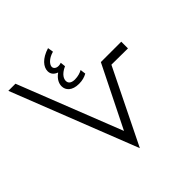

<svg xmlns="http://www.w3.org/2000/svg" viewBox="-185 -847 992 992"><g transform="rotate(-45 311.0 -350.5)"><path d="M350 -502C338 -495 318 -488 295 -488C275 -488 256 -495 256 -516C256 -529 263 -553 307 -573L304 -601C277 -591 256 -602 256 -619C256 -634 275 -659 316 -670L311 -701C252 -683 225 -649 225 -618C225 -595 240 -582 259 -575C229 -554 221 -530 221 -512C221 -483 244 -457 294 -457C319 -457 338 -463 354 -472ZM281 0 482 -409 602 -408V-457H453L286 -121L62 -690H10Z"/></g></svg>

Font: Noto Sans Arabic UI Cn Lt
Style: Regular
Weight: 300
Width: 3
Designer: Monotype Design Team, Nadine Chahine and Nizar Qandah
Foundry: Monotype Imaging Inc.
Version: Version 2.010